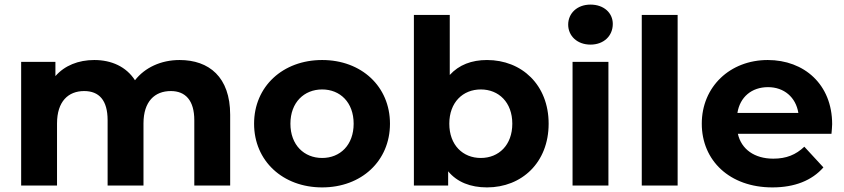

<svg xmlns="http://www.w3.org/2000/svg" viewBox="-20 -807 3671 835"><path d="M761 -546C680 -546 610 -513 567 -458C529 -517 465 -546 390 -546C321 -546 261 -522 221 -476V-538H72V0H228V-270C228 -366 277 -411 346 -411C411 -411 448 -371 448 -284V0H604V-270C604 -366 653 -411 723 -411C786 -411 825 -371 825 -284V0H981V-308C981 -472 889 -546 761 -546Z M1381 8C1552 8 1676 -107 1676 -269C1676 -431 1552 -546 1381 -546C1210 -546 1085 -431 1085 -269C1085 -107 1210 8 1381 8ZM1381 -120C1303 -120 1243 -176 1243 -269C1243 -362 1303 -418 1381 -418C1459 -418 1518 -362 1518 -269C1518 -176 1459 -120 1381 -120Z M2098 -546C2031 -546 1976 -525 1936 -481V-742H1780V0H1929V-62C1968 -15 2026 8 2098 8C2249 8 2366 -100 2366 -269C2366 -438 2249 -546 2098 -546ZM2071 -120C1993 -120 1934 -176 1934 -269C1934 -362 1993 -418 2071 -418C2149 -418 2208 -362 2208 -269C2208 -176 2149 -120 2071 -120Z M2548 -613C2606 -613 2645 -651 2645 -703C2645 -751 2606 -787 2548 -787C2490 -787 2451 -749 2451 -700C2451 -651 2490 -613 2548 -613ZM2470 0H2626V-538H2470Z M2771 0H2927V-742H2771Z M3599 -267C3599 -440 3477 -546 3319 -546C3155 -546 3032 -430 3032 -269C3032 -109 3153 8 3339 8C3436 8 3511 -22 3561 -79L3478 -169C3441 -134 3400 -117 3343 -117C3261 -117 3204 -158 3189 -225H3596C3597 -238 3599 -255 3599 -267ZM3320 -428C3390 -428 3441 -384 3452 -316H3187C3198 -385 3249 -428 3320 -428Z"/></svg>

Font: Montserrat Lite
Style: Bold
Weight: 700
Designer: Julieta Ulanovsky
Foundry: Julieta Ulanovsky
Version: Version 7.200;PS 007.200;hotconv 1.0.88;makeotf.lib2.5.64775